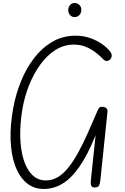

<svg xmlns="http://www.w3.org/2000/svg" viewBox="-20 -1240 827 1270"><path d="M269.5 10Q203 10 155.2 -30.2Q107.5 -70.5 80.8 -142.8Q54 -215 50.2 -312.8Q46.5 -410.5 67.5 -525Q84 -616 118.5 -701.5Q153 -787 205.2 -855.2Q257.5 -923.5 326.5 -963.8Q395.5 -1004 480 -1004Q532 -1004 577 -988Q622 -972 656.2 -947.8Q690.5 -923.5 709.5 -897.5Q720 -883.5 719 -870Q718 -856.5 706.5 -845.5Q685.5 -825.5 661 -850Q644 -868 616.2 -890.2Q588.5 -912.5 551.5 -928.8Q514.5 -945 468.5 -945Q402.5 -945 346.2 -909Q290 -873 245.8 -811.8Q201.5 -750.5 171.5 -674.2Q141.5 -598 128 -517.5Q111.5 -418.5 114 -333Q116.5 -247.5 136.5 -183.2Q156.5 -119 193.5 -82.8Q230.5 -46.5 283.5 -46.5Q326.5 -46.5 363.5 -69Q400.5 -91.5 433.2 -132.8Q466 -174 497 -230.5Q528 -287 558.8 -355.8Q589.5 -424.5 622.5 -501.5Q626 -509.5 628.8 -515.5Q631.5 -521.5 634.8 -525.5Q638 -529.5 643 -531.5Q648 -533.5 655.5 -533.5Q673 -533.5 682.8 -525Q692.5 -516.5 691 -500.5L644 -49.5Q641.5 -26 635.2 -13Q629 0 606.5 0Q588 0 583.2 -12.2Q578.5 -24.5 581 -48L612.5 -346.5Q559.5 -214.5 504.8 -136.5Q450 -58.5 391.8 -24.2Q333.5 10 269.5 10ZM473.5 -1127Q455 -1127 443.2 -1140.5Q431.5 -1154 431.5 -1174Q431.5 -1192 443 -1206Q454.5 -1220 473.5 -1220Q492 -1220 505 -1207.2Q518 -1194.5 518 -1174Q518 -1154.5 505.2 -1140.8Q492.5 -1127 473.5 -1127Z"/></svg>

Font: Edu NSW ACT Hand Pre
Style: Regular
Weight: 400
Designer: Tina and Corey Anderson, Eben Sorkin, Mirko Velimirovic
Foundry: Sorkin Type Co.
Version: Version 2.000